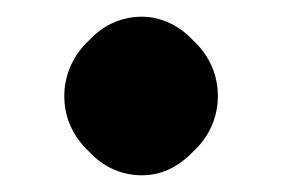

<svg xmlns="http://www.w3.org/2000/svg" viewBox="-20 -454 339 230"><path d="M57 -339C57 -315 66 -294 82 -277L83 -276L90 -269C106 -253 127 -244 150 -244C172 -244 191 -253 207 -268L208 -269L215 -276C231 -292 241 -314 241 -339C241 -364 231 -386 215 -402L208 -409C193 -424 172 -434 150 -434C127 -434 106 -425 90 -409L83 -402C67 -386 57 -363 57 -339Z"/></svg>

Font: Hussar Woodtype
Style: Blk
Weight: 900
Foundry: Cannot Into Space Fonts
Version: Version 1.07